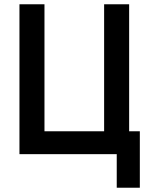

<svg xmlns="http://www.w3.org/2000/svg" viewBox="-20 -721 693 898"><path d="M526 157V0H71V-701H188V-107H467V-701H584V-107H634V157Z"/></svg>

Font: Zen Kaku Gothic Antique
Style: Bold
Weight: 700
Designer: Yoshimichi Ohira
Foundry: Positype
Version: Version 1.001